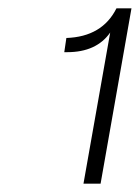

<svg xmlns="http://www.w3.org/2000/svg" viewBox="-20 -932 335 460"><path d="M221 -492H180L244 -854Q211 -807 141 -807H134L139 -841Q225 -844 259 -912H295Z"/></svg>

Font: Creato Display Light
Style: Italic
Weight: 300
Italic angle: -10°
Version: Version 1.000